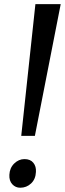

<svg xmlns="http://www.w3.org/2000/svg" viewBox="-20 -892 312 922"><path d="M150 -872H271.5L147.5 -239.5H82ZM25 -52.5Q26.5 -85.5 48.2 -106.8Q70 -128 97.5 -128Q126 -128 140.2 -110.2Q154.5 -92.5 152.5 -66Q151 -31.5 129.2 -11Q107.5 9.5 77 9.5Q54.5 9.5 39 -7.2Q23.5 -24 25 -52.5Z"/></svg>

Font: Merriweather 36pt Medium
Style: Italic
Weight: 500
Italic angle: -7.8°
Version: Version 2.101